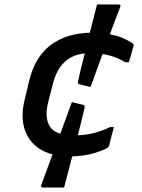

<svg xmlns="http://www.w3.org/2000/svg" viewBox="-20 -770 640 863"><path d="M303 -311 353 -299Q363 -298 360 -285Q354 -258 346 -226.5Q338 -195 330 -162Q403 -164 475 -199H492Q486 -177 480.5 -156Q475 -135 471 -118Q469 -108 460 -104Q442 -93 400.5 -81Q359 -69 305 -67Q302 -58 299.5 -48.5Q297 -39 295 -30Q289 -7 281.5 21.5Q274 50 268 73H173Q169 73 166 70Q163 67 166 60Q178 28 190.5 -6.5Q203 -41 216 -76Q136 -97 101.5 -163Q67 -229 92 -327L111 -406Q137 -514 207 -567Q277 -620 384 -623Q387 -636 390 -647Q396 -670 403 -698.5Q410 -727 416 -750H513Q518 -750 520.5 -747Q523 -744 520 -737Q511 -715 499 -683.5Q487 -652 474 -616Q515 -608 540 -595.5Q565 -583 575 -576Q580 -572 580.5 -569.5Q581 -567 580 -563Q575 -544 570 -527Q565 -510 559 -490H543Q496 -519 441 -527Q426 -486 412 -447.5Q398 -409 387 -379L338 -391Q328 -392 331 -405Q337 -432 344.5 -464.5Q352 -497 361 -530Q248 -519 217 -390L197 -313Q176 -229 213 -190Q228 -176 251 -169Q266 -209 279 -245Q292 -281 303 -311Z"/></svg>

Font: Recursive Mn Lnr St Med
Style: Italic
Weight: 500
Italic angle: -15°
Monospace: yes
Version: Version 1.079;hotconv 1.0.112;makeotfexe 2.5.65598; ttfautoh